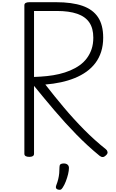

<svg xmlns="http://www.w3.org/2000/svg" viewBox="-20 -1415 1057 1749"><path d="M247 14Q225 14 213.5 7Q202 0 202 -14V-1367Q202 -1381 213.5 -1388Q225 -1395 247 -1395H490Q636 -1395 731 -1362Q826 -1329 873 -1258Q920 -1187 920 -1072Q920 -1002 901.5 -944Q883 -886 849 -841Q815 -796 767.5 -762Q720 -728 661 -704Q602 -680 534.5 -665.5Q467 -651 393 -645Q476 -538 564 -433.5Q652 -329 747 -233Q842 -137 945 -55Q956 -47 959.5 -31Q963 -15 943 2Q930 15 916 15.5Q902 16 887 4Q778 -85 675.5 -190Q573 -295 477 -408Q381 -521 290 -633V-14Q290 0 279 7Q268 14 247 14ZM290 -714Q350 -716 408 -722Q466 -728 519 -740.5Q572 -753 619.5 -773Q667 -793 705.5 -820.5Q744 -848 771.5 -885Q799 -922 814.5 -968Q830 -1014 830 -1072Q830 -1157 793.5 -1210.5Q757 -1264 683 -1289.5Q609 -1315 498 -1315H290ZM505 311Q493 306 490 297.5Q487 289 492 274Q504 244 510.5 216.5Q517 189 519.5 162Q522 135 522 105Q522 88 531.5 81Q541 74 560 74Q583 74 595.5 85Q608 96 608 115Q608 140 600 172.5Q592 205 579.5 237.5Q567 270 551 294Q541 310 531 313Q521 316 505 311Z"/></svg>

Font: Playwrite BE WAL
Style: Regular
Weight: 400
Designer: Veronika Burian, José Scaglione
Foundry: TypeTogether
Version: Version 1.002